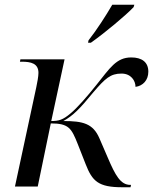

<svg xmlns="http://www.w3.org/2000/svg" viewBox="-20 -786 645 809"><path d="M353 -616 351 -606H363C421 -647 510 -721 543 -756L546 -766H453C427 -721 387 -659 353 -616ZM495 3H530L532 -7H529C488 -7 466 -47 434 -122L399 -203C372 -266 329 -276 247 -276C288 -299 315 -326 374 -398C423 -455 445 -476 492 -476C532 -476 551 -446 551 -420C582 -424 605 -448 605 -484C605 -524 578 -544 533 -544C470 -544 443 -499 386 -428C346 -378 305 -331 277 -308C245 -281 228 -276 196 -276L252 -536H66L64 -526H72C110 -526 142 -519 142 -479C142 -464 137 -438 133 -419L43 0H139L194 -266C270 -266 281 -246 308 -178L341 -94C369 -22 395 3 495 3Z"/></svg>

Font: Noto Serif Display
Style: Italic
Weight: 400
Italic angle: -12°
Designer: Monotype Design Team
Foundry: Monotype Imaging Inc.
Version: Version 2.009